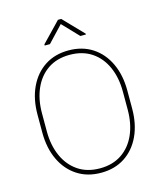

<svg xmlns="http://www.w3.org/2000/svg" viewBox="-132 -1002 930 1107"><g transform="rotate(-15 333.0 -448.5)"><path d="M601.1 -408.7V-302.2Q601.1 -209.5 568.4 -139.2Q535.6 -68.8 475.6 -29.5Q415.5 9.8 333.5 9.8Q252 9.8 191.7 -29.5Q131.3 -68.8 98.1 -139.2Q64.9 -209.5 64.9 -302.2V-408.7Q64.9 -501.5 97.9 -571.8Q130.9 -642.1 190.9 -681.4Q251 -720.7 332.5 -720.7Q414.6 -720.7 474.9 -681.4Q535.2 -642.1 568.1 -571.8Q601.1 -501.5 601.1 -408.7ZM574.7 -302.2V-409.7Q574.7 -493.2 546.1 -557.4Q517.6 -621.6 463.4 -658Q409.2 -694.3 332.5 -694.3Q256.3 -694.3 202.6 -658Q148.9 -621.6 120.4 -557.4Q91.8 -493.2 91.8 -409.7V-302.2Q91.8 -218.8 120.6 -154.3Q149.4 -89.8 203.4 -53.2Q257.3 -16.6 333.5 -16.6Q410.2 -16.6 464.1 -53.2Q518.1 -89.8 546.4 -154.3Q574.7 -218.8 574.7 -302.2ZM339.8 -906.7 454.1 -788.1V-783.2H420.9L329.6 -878.9L239.3 -783.2H208V-790L320.3 -906.7Z"/></g></svg>

Font: Vazirmatn UI FD Thin
Style: Regular
Weight: 100
Designer: Saber Rastikerdar
Foundry: Saber Rastikerdar
Version: Version 33.003